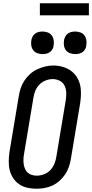

<svg xmlns="http://www.w3.org/2000/svg" viewBox="-20 -1147 564 1175"><path d="M203 8Q175 8 147.5 2Q120 -4 98 -19Q76 -34 61 -56.5Q46 -79 39.5 -105Q33 -131 33.5 -160Q34 -189 38 -217L95 -559Q99 -584 107 -608Q115 -632 129.5 -654Q144 -676 164 -694Q184 -712 208 -723Q232 -734 256.5 -740Q281 -746 306 -746Q335 -746 362 -738.5Q389 -731 411 -716Q433 -701 448 -678.5Q463 -656 469.5 -630Q476 -604 475.5 -575Q475 -546 471 -518L414 -176Q410 -151 402 -127Q394 -103 379.5 -81Q365 -59 345 -41Q325 -23 301.5 -12Q278 -1 253 3.5Q228 8 203 8ZM205 -72Q227 -72 249.5 -80.5Q272 -89 288 -106Q304 -123 313 -145Q322 -167 325 -189L382 -531Q386 -555 385.5 -578.5Q385 -602 375.5 -622Q366 -642 346 -652.5Q326 -663 302 -663Q280 -663 258 -654Q236 -645 220 -628Q204 -611 195.5 -589.5Q187 -568 184 -546L127 -204Q124 -188 123.5 -172.5Q123 -157 125 -142.5Q127 -128 133 -114Q139 -100 149.5 -90.5Q160 -81 175 -76.5Q190 -72 205 -72ZM440 -816Q424 -816 408.5 -821.5Q393 -827 383.5 -839.5Q374 -852 371.5 -868.5Q369 -885 372 -902Q374 -913 380 -924Q386 -935 396 -942Q406 -949 417.5 -951.5Q429 -954 440 -954Q457 -954 472 -948.5Q487 -943 496.5 -930.5Q506 -918 508.5 -901.5Q511 -885 508 -868Q507 -857 501 -846Q495 -835 485 -828Q475 -821 463.5 -818.5Q452 -816 440 -816ZM240 -816Q224 -816 208.5 -821.5Q193 -827 183.5 -839.5Q174 -852 171.5 -868.5Q169 -885 172 -902Q174 -913 180 -924Q186 -935 196 -942Q206 -949 217.5 -951.5Q229 -954 240 -954Q257 -954 272 -948.5Q287 -943 296.5 -930.5Q306 -918 308.5 -901.5Q311 -885 308 -868Q307 -857 301 -846Q295 -835 285 -828Q275 -821 263.5 -818.5Q252 -816 240 -816ZM224 -1053V-1127H524V-1053Z"/></svg>

Font: Iosevka Slab Medium
Style: Italic
Weight: 500
Italic angle: -9°
Monospace: yes
Designer: Belleve Invis
Foundry: Belleve Invis
Version: Version 11.1.0; ttfautohint (v1.8.3)